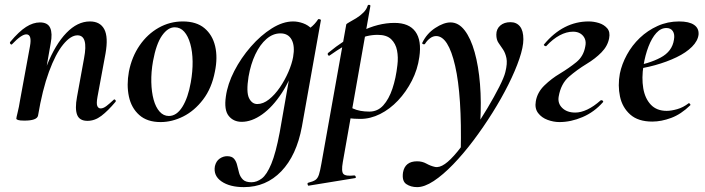

<svg xmlns="http://www.w3.org/2000/svg" viewBox="-20 -487 2894 788"><path d="M339 9Q306 9 296.5 -16Q287 -41 296 -89L325 -248Q343 -342 298 -342Q270 -342 239 -304Q208 -266 181 -192.5Q154 -119 136 -12L118 -13Q138 -132 172.5 -218.5Q207 -305 252.5 -352Q298 -399 349 -399Q391 -399 408 -367Q425 -335 413 -267L380 -89Q375 -61 379.5 -51.5Q384 -42 393 -42Q404 -42 417 -52Q430 -62 446 -77Q449 -81 453 -77Q457 -73 454 -69Q423 -32 396 -11.5Q369 9 339 9ZM80 8Q61 8 54 5.5Q47 3 47 0Q47 -4 52.5 -26Q58 -48 62 -74L103 -297Q112 -346 88 -346Q78 -346 63.5 -336Q49 -326 30 -306Q27 -302 23 -306.5Q19 -311 22 -315Q58 -358 87 -376.5Q116 -395 144 -395Q176 -395 186 -372.5Q196 -350 188 -309L136 -12Q131 8 80 8Z M639 14Q584 14 551.5 -15Q519 -44 509 -91Q499 -138 509 -193Q521 -254 553 -300.5Q585 -347 631 -373Q677 -399 730 -399Q786 -399 819 -371.5Q852 -344 863 -297.5Q874 -251 862 -193Q849 -125 813.5 -78.5Q778 -32 732 -9Q686 14 639 14ZM673 -11Q705 -11 728.5 -48.5Q752 -86 763 -149Q771 -194 770.5 -234.5Q770 -275 761 -307Q752 -339 736 -357Q720 -375 697 -375Q669 -375 645 -341Q621 -307 608 -236Q600 -191 601 -150Q602 -109 610.5 -78Q619 -47 635 -29Q651 -11 673 -11Z M981 281Q923 281 889 257.5Q855 234 862 195Q867 174 881.5 164Q896 154 912 154Q932 154 941 165Q950 176 953.5 192Q957 208 961.5 223.5Q966 239 977 250Q988 261 1012 261Q1034 261 1054.5 245.5Q1075 230 1093.5 185.5Q1112 141 1128 56L1178 -229L1199 -246Q1175 -164 1137 -106Q1099 -48 1056 -17.5Q1013 13 972 13Q938 13 918.5 -11.5Q899 -36 907 -91Q914 -142 941.5 -195.5Q969 -249 1009.5 -295.5Q1050 -342 1095.5 -370.5Q1141 -399 1183 -399Q1203 -399 1224 -391.5Q1245 -384 1260.5 -367.5Q1276 -351 1278 -324L1218 -357Q1235 -359 1253.5 -373Q1272 -387 1285 -407Q1287 -410 1292.5 -408Q1298 -406 1297 -404L1219 33Q1197 151 1134.5 216Q1072 281 981 281ZM1036 -60Q1060 -60 1084 -79Q1108 -98 1128.5 -128Q1149 -158 1163.5 -191.5Q1178 -225 1183 -253Q1191 -298 1177 -324Q1163 -350 1131 -350Q1100 -350 1073.5 -327Q1047 -304 1028 -264Q1009 -224 1000 -172Q990 -109 1002 -84.5Q1014 -60 1036 -60Z M1247 275Q1244 276 1242.5 270Q1241 264 1245 263Q1265 258 1274.5 251.5Q1284 245 1289 229.5Q1294 214 1299 185L1401 -386Q1401 -389 1413 -395.5Q1425 -402 1441.5 -412Q1458 -422 1471.5 -435.5Q1485 -449 1489 -464Q1491 -468 1496 -467Q1501 -466 1500 -462L1387 178Q1380 217 1389.5 227Q1399 237 1434 233Q1438 233 1440 238Q1442 243 1437 244ZM1459 1Q1434 1 1409.5 -2Q1385 -5 1371 -8L1381 -70Q1402 -54 1429 -41.5Q1456 -29 1496 -29Q1530 -29 1553 -54.5Q1576 -80 1590.5 -123Q1605 -166 1611 -220Q1615 -252 1609.5 -280Q1604 -308 1585.5 -326Q1567 -344 1530 -344Q1486 -344 1439 -322.5Q1392 -301 1334 -260Q1330 -256 1326.5 -261Q1323 -266 1327 -270Q1391 -323 1461.5 -358Q1532 -393 1599 -393Q1659 -393 1685 -357Q1711 -321 1701 -253Q1694 -202 1670.5 -156Q1647 -110 1613.5 -74.5Q1580 -39 1540 -19Q1500 1 1459 1Z M1692 281Q1666 281 1647.5 268.5Q1629 256 1634 221Q1642 175 1692 175Q1713 175 1730 184.5Q1747 194 1765 198Q1783 202 1806 186Q1828 171 1858 134.5Q1888 98 1920 51.5Q1952 5 1980.5 -43Q2009 -91 2029 -130.5Q2049 -170 2054 -191Q2063 -227 2058.5 -248.5Q2054 -270 2044.5 -284Q2035 -298 2026 -311Q2017 -324 2017 -345Q2017 -368 2033 -382Q2049 -396 2075 -396Q2100 -396 2114 -378.5Q2128 -361 2128 -326Q2128 -294 2111.5 -245.5Q2095 -197 2066.5 -140Q2038 -83 2001 -24Q1964 35 1923 89.5Q1882 144 1840 187.5Q1798 231 1760 256Q1722 281 1692 281ZM1871 135Q1876 -94 1848 -216.5Q1820 -339 1770 -339Q1757 -339 1745 -330Q1733 -321 1725 -308Q1723 -304 1717.5 -305.5Q1712 -307 1713 -311Q1731 -349 1766 -372Q1801 -395 1829 -395Q1862 -395 1887 -362.5Q1912 -330 1928 -273Q1944 -216 1950 -142Q1956 -68 1951 16Z M2276 14Q2252 14 2227.5 5Q2203 -4 2188.5 -23Q2174 -42 2179 -71Q2185 -108 2214.5 -136.5Q2244 -165 2278 -185Q2316 -208 2345.5 -232Q2375 -256 2382 -296Q2386 -314 2380.5 -327.5Q2375 -341 2362.5 -349Q2350 -357 2332 -357Q2305 -357 2277 -342Q2249 -327 2222 -298Q2221 -296 2215.5 -299Q2210 -302 2213 -305Q2252 -352 2298 -375.5Q2344 -399 2396 -399Q2417 -399 2438 -392.5Q2459 -386 2472 -371Q2485 -356 2480 -330Q2474 -298 2448.5 -272Q2423 -246 2388 -225Q2347 -200 2314.5 -171.5Q2282 -143 2273 -91Q2268 -63 2287.5 -44Q2307 -25 2341 -25Q2364 -25 2390.5 -37.5Q2417 -50 2445 -75Q2448 -77 2452.5 -74.5Q2457 -72 2455 -68Q2419 -27 2371 -6.5Q2323 14 2276 14Z M2657 12Q2599 12 2566.5 -17Q2534 -46 2524.5 -91Q2515 -136 2524 -185Q2532 -224 2553 -262.5Q2574 -301 2606 -331.5Q2638 -362 2679 -380.5Q2720 -399 2767 -399Q2808 -399 2828.5 -385Q2849 -371 2847 -345Q2844 -319 2820 -295Q2796 -271 2756.5 -252Q2717 -233 2668.5 -219.5Q2620 -206 2570 -201L2572 -214Q2643 -225 2691 -250.5Q2739 -276 2746 -324Q2750 -346 2741.5 -359Q2733 -372 2715 -372Q2692 -372 2673.5 -351.5Q2655 -331 2641.5 -296Q2628 -261 2621 -218Q2613 -167 2620 -125Q2627 -83 2651 -57.5Q2675 -32 2716 -32Q2735 -32 2759.5 -39Q2784 -46 2806 -63Q2808 -65 2811.5 -61Q2815 -57 2813 -55Q2775 -18 2734.5 -3Q2694 12 2657 12Z"/></svg>

Font: Cormorant Infant Light
Style: Italic
Weight: 300
Italic angle: -10°
Designer: Christian Thalmann (Catharsis Fonts)
Foundry: Catharsis Fonts
Version: Version 4.001